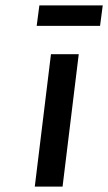

<svg xmlns="http://www.w3.org/2000/svg" viewBox="-20 -692 401 712"><path d="M109 0H212L272 -491H169ZM116 -596H351L361 -672H126Z"/></svg>

Font: Falling Sky
Style: CondObl
Weight: 400
Designer: Paul D. Hunt
Foundry: Adobe Systems Incorporated
Version: Version 1.02